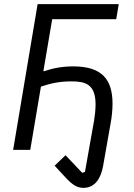

<svg xmlns="http://www.w3.org/2000/svg" viewBox="-20 -718 640 920"><path d="M380 182.2C437.1 182.2 464.1 133.2 474.1 77.1L509.9 -126.1C516 -158 519.2 -192.8 519.2 -220.9C519.2 -335.9 470.2 -399.9 331 -399.9C278.1 -399.9 233 -391 192.1 -377.1H187.9L230.1 -626.1H536.9L549 -698.2H160.2L43 0H125L176.1 -302.9C220.2 -317.8 263.1 -328.1 322.1 -328.1C387.1 -328.1 437.9 -316.1 437.9 -218C437.9 -193.9 435 -165.8 431.1 -142L387.1 105.8L373.9 110.1L294 25.9L241.8 76L274.9 111.9C317.8 159.1 340.9 182.2 380 182.2Z"/></svg>

Font: Margiela Mono Italic Italic
Style: Regular
Weight: 400
Designer: Mike Abbink, Paul van der Laan, Pieter van Rosmalen
Foundry: Bold Monday
Version: Version 2.003 2021